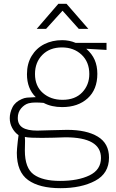

<svg xmlns="http://www.w3.org/2000/svg" viewBox="-20 -723 608 1004"><path d="M68 76Q68 60 73 15Q75 4 77 -16Q56 -31 43.5 -54.5Q31 -78 31 -105Q31 -133 45 -161.5Q59 -190 94 -205Q107 -211 121 -212.5Q135 -214 167 -215Q121 -260 121 -335Q121 -390 145.5 -430.5Q170 -471 211.5 -492Q253 -513 305 -513Q343 -513 375 -499H537V-462L431 -468Q461 -442 475 -410Q489 -378 489 -337Q489 -255 438.5 -209Q388 -163 305 -163Q249 -163 208 -185Q186 -187 166 -187Q146 -187 130 -183Q108 -177 90.5 -156.5Q73 -136 73 -106Q73 -72 98 -56Q123 -40 175 -40L245 -42L331 -44Q433 -44 491.5 -8.5Q550 27 550 101Q550 184 477.5 222.5Q405 261 296 261Q186 261 127 218.5Q68 176 68 76ZM447 -336Q447 -399 406.5 -437Q366 -475 304 -475Q240 -475 201.5 -436Q163 -397 163 -336Q163 -273 204 -237Q245 -201 307 -201Q373 -201 410 -240Q447 -279 447 -336ZM508 103Q508 -5 322 -5Q298 -5 260 -3L199 -2Q170 -2 146 -3Q122 -4 110 -7Q111 -2 111 13L110 64Q110 156 156.5 189.5Q203 223 294 223Q388 223 448 194Q508 165 508 103ZM285 -703H328L442 -572H392L307 -667L221 -572H172Z"/></svg>

Font: Bellota Text Light
Style: Regular
Weight: 300
Designer: Kemie Guaida
Foundry: Kemie Guaida
Version: Version 4.001